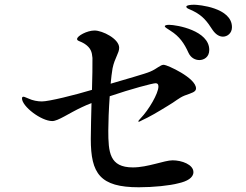

<svg xmlns="http://www.w3.org/2000/svg" viewBox="-20 -813 1040 812"><path d="M801 -793C786 -793 768 -791 768 -785C768 -777 781 -775 800 -765C837 -746 855 -724 880 -685C892 -668 907 -658 923 -658C941 -658 961 -672 961 -698C961 -781 819 -793 801 -793ZM695 -708C685 -708 677 -706 677 -702C677 -697 688 -692 701 -683C739 -659 759 -630 777 -590C787 -568 806 -559 823 -559C842 -559 865 -571 865 -602C865 -684 727 -708 695 -708ZM673 -539C657 -539 646 -523 615 -510C595 -501 508 -477 448 -459C450 -483 453 -506 456 -524C465 -568 484 -588 484 -611C484 -649 413 -684 380 -684C348 -684 306 -661 306 -648C306 -639 319 -640 339 -627C364 -610 369 -593 371 -568C371 -538 371 -484 369 -433C296 -411 187 -384 157 -384C139 -384 118 -388 101 -396C92 -399 84 -404 79 -404C75 -404 73 -401 73 -397C73 -363 154 -301 201 -301C226 -301 271 -334 327 -360C340 -366 353 -372 367 -377C366 -322 364 -275 364 -225C364 -79 403 -21 567 -21C629 -21 698 -28 735 -38C771 -46 798 -61 798 -85C798 -117 749 -135 710 -135C675 -135 605 -105 542 -105C443 -105 438 -169 438 -261C438 -294 440 -350 444 -406C535 -437 626 -461 638 -461C646 -461 650 -457 650 -447C650 -418 609 -348 575 -313C567 -305 565 -301 565 -300C565 -299 566 -298 567 -298C568 -298 571 -299 582 -305C609 -317 647 -339 689 -365C722 -384 736 -399 761 -409C791 -420 809 -424 809 -439C809 -484 686 -539 673 -539Z"/></svg>

Font: Shippori Mincho OTF SemiBold
Style: Regular
Weight: 600
Designer: FONTDASU
Foundry: FONTDASU / Google Inc. / but / Adobe
Version: Version 3.300;hotconv 1.0.109;makeotfexe 2.5.65596